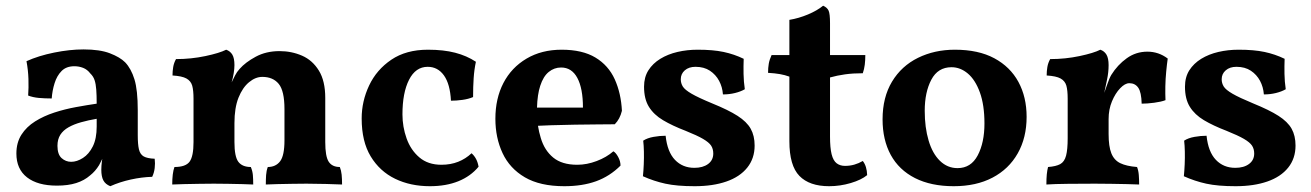

<svg xmlns="http://www.w3.org/2000/svg" viewBox="-20 -640 4569 669"><path d="M228 -76.2Q248 -76.2 269 -89.6Q290 -103 303.5 -130.1Q316.9 -157.2 316.9 -199.2V-226.1Q288.1 -221.2 262.7 -214.1Q237.3 -207 218.8 -196.5Q200.2 -186 190.2 -170.4Q180.2 -154.8 180.2 -131.8Q180.2 -102.1 194.6 -89.1Q209 -76.2 228 -76.2ZM336.4 -86.4Q331.1 -75.2 325.2 -64.5Q312 -43 293.9 -28.8Q273.9 -11.2 245.6 -2.2Q217.3 6.8 178.2 6.8Q111.3 6.8 74.2 -22Q37.1 -50.8 37.1 -105Q37.1 -143.1 54.7 -170.7Q72.3 -198.2 102.3 -217Q132.3 -235.8 169.2 -247.8Q206.1 -259.8 244.6 -266.8Q283.2 -273.9 316.9 -278.8Q316.9 -308.1 315.4 -327.6Q314 -347.2 309.6 -360.6Q305.2 -374 294.9 -383.8Q284.2 -397.9 269.5 -403.6Q254.9 -409.2 239.3 -409.2Q210.9 -409.2 194.6 -392.6Q178.2 -376 170.2 -350.1Q162.1 -324.2 160.2 -296.9Q136.2 -296.9 115.2 -298.8Q94.2 -300.8 78.1 -307.1Q80.1 -334 79.1 -365Q78.1 -396 72.3 -426.8Q114.3 -445.8 168.7 -456.8Q223.1 -467.8 271 -467.8Q328.1 -467.8 363 -454.3Q397.9 -440.9 416 -422.9Q437 -400.9 448.5 -363.5Q460 -326.2 460 -255.9V-168.9Q460 -137.2 464.1 -119.6Q468.3 -102.1 480.7 -95Q493.2 -87.9 519 -86.9Q521 -70.8 519 -54.4Q517.1 -38.1 510.3 -23.9Q474.1 -22.9 435.5 -14.4Q397 -5.9 364.3 8.8Q347.2 2 340.1 -11.5Q333 -24.9 333 -48.8Q333 -61 335 -77.6Q335.4 -82 336.4 -86.4Z M796.9 -413.1Q796.9 -400.9 794.4 -385.5Q792 -370.1 787.1 -353Q793 -365.2 799.1 -377.2Q805.2 -389.2 814.9 -399.9Q835 -422.9 871.1 -442.4Q907.2 -461.9 954.1 -461.9Q996.1 -461.9 1032.5 -446Q1068.8 -430.2 1091.1 -394Q1113.3 -357.9 1113.3 -298.8V-145Q1113.3 -95.2 1125.2 -76.7Q1137.2 -58.1 1164.1 -58.1Q1168.9 -45.9 1170.4 -31.5Q1171.9 -17.1 1171.9 2.9Q1149.9 2 1115.5 1Q1081.1 0 1047.9 0Q1025.9 0 998.5 0.5Q971.2 1 946 1.5Q920.9 2 906.2 2.9Q906.2 -15.1 907.2 -30Q908.2 -44.9 913.1 -58.1Q940.9 -58.1 956.1 -78.1Q971.2 -98.1 971.2 -150.9V-259.8Q971.2 -323.2 951.2 -347.7Q931.2 -372.1 894 -372.1Q870.1 -372.1 847.7 -353.5Q825.2 -335 811 -299.6Q796.9 -264.2 796.9 -210.9V-145Q796.9 -94.2 810.5 -76.2Q824.2 -58.1 854 -58.1Q859.9 -43.9 861.1 -30Q862.3 -16.1 862.3 2.9Q848.1 2 824.2 1.5Q800.3 1 774.7 0.5Q749 0 725.1 0Q703.1 0 675 0.5Q647 1 621.1 1.5Q595.2 2 580.1 2.9Q580.1 -16.1 582 -32Q584 -47.9 587.9 -58.1Q627 -58.1 640.6 -76.7Q654.3 -95.2 654.3 -145V-295.9Q654.3 -325.2 649.7 -341.6Q645 -357.9 629.6 -366.5Q614.3 -375 581.1 -377Q581.1 -392.1 583.5 -406.5Q585.9 -420.9 593.3 -434.1Q646 -434.1 695.6 -444.6Q745.1 -455.1 768.1 -466.8Q782.2 -461.9 789.6 -449.5Q796.9 -437 796.9 -413.1Z M1647.5 -59.1Q1620.1 -25.9 1577.1 -8.5Q1534.2 8.8 1478 8.8Q1410.2 8.8 1356.7 -17.1Q1303.2 -43 1271.7 -95Q1240.2 -147 1240.2 -227.1Q1240.2 -287.1 1266.1 -342Q1292 -397 1343.5 -431.9Q1395 -466.8 1471.2 -466.8Q1525.4 -466.8 1565.9 -456.3Q1606.4 -445.8 1638.2 -424.8Q1632.3 -397 1630.4 -367.4Q1628.4 -337.9 1628.4 -301.8Q1612.3 -294.9 1591.3 -292Q1570.3 -289.1 1551.3 -289.1Q1548.3 -347.2 1526.9 -377.2Q1505.4 -407.2 1470.2 -407.2Q1428.2 -407.2 1405.3 -362.1Q1382.3 -316.9 1382.3 -241.2Q1382.3 -198.2 1396.7 -157.7Q1411.1 -117.2 1441.2 -91.6Q1471.2 -65.9 1518.1 -65.9Q1550.3 -65.9 1576.7 -76.4Q1603 -86.9 1623 -106Q1632.3 -98.1 1638.7 -86.2Q1645 -74.2 1647.5 -59.1Z M1851.1 -265.1H2011.2Q2011.2 -332 1991.7 -368.4Q1972.2 -404.8 1935.1 -404.8Q1911.1 -404.8 1892.1 -389.4Q1873 -374 1862.3 -340.8Q1852.5 -311 1851.1 -265.1ZM1854.5 -201.7Q1857.9 -179.7 1864.3 -159.2Q1877 -116.2 1907.5 -91.1Q1938 -65.9 1991.2 -65.9Q2024.9 -65.9 2059.1 -78.9Q2093.3 -91.8 2117.2 -112.8Q2126 -107.9 2134 -93Q2142.1 -78.1 2142.1 -63Q2105 -25.9 2057.1 -8.5Q2009.3 8.8 1946.3 8.8Q1861.8 8.8 1808.8 -22.2Q1755.9 -53.2 1731 -106.7Q1706.1 -160.2 1706.1 -226.1Q1706.1 -296.9 1734.1 -350.8Q1762.2 -404.8 1814.7 -435.8Q1867.2 -466.8 1937 -466.8Q2009.3 -466.8 2054.7 -439.5Q2100.1 -412.1 2122.1 -363.5Q2144 -314.9 2147 -253.9Q2140.1 -225.1 2122.1 -207Q2097.2 -207 2061 -206.5Q2024.9 -206.1 1983.4 -205.6Q1941.9 -205.1 1899.4 -203.6Q1876.5 -202.6 1854.5 -201.7Z M2571.3 -435.1Q2570.3 -410.2 2570.8 -382.6Q2571.3 -355 2575.2 -329.1Q2561 -320.8 2541 -315.9Q2521 -311 2499 -311Q2497.1 -336.9 2485.6 -358.4Q2474.1 -379.9 2453.6 -393.6Q2433.1 -407.2 2403.3 -407.2Q2380.4 -407.2 2366.2 -395Q2352.1 -382.8 2352.1 -363.8Q2352.1 -350.1 2359.1 -338.6Q2366.2 -327.1 2389.6 -313.5Q2413.1 -299.8 2461.4 -279.8Q2518.1 -256.8 2550 -236.3Q2582 -215.8 2595.7 -191.4Q2609.4 -167 2609.4 -132.8Q2609.4 -87.9 2583.7 -55.9Q2558.1 -23.9 2511.2 -7.6Q2464.4 8.8 2400.4 8.8Q2338.4 8.8 2298.3 0Q2258.3 -8.8 2220.2 -25.9Q2222.2 -44.9 2223.1 -67.4Q2224.1 -89.8 2223.6 -111.8Q2223.1 -133.8 2221.2 -149.9Q2235.4 -159.2 2257.3 -163.1Q2279.3 -167 2299.3 -167Q2305.2 -110.8 2331.8 -83Q2358.4 -55.2 2399.4 -55.2Q2429.2 -55.2 2447.3 -68.6Q2465.3 -82 2465.3 -105Q2465.3 -121.1 2457.8 -132.6Q2450.2 -144 2429.7 -156Q2409.2 -168 2369.1 -184.1Q2322.3 -202.1 2290.3 -221.2Q2258.3 -240.2 2241.2 -267.6Q2224.1 -294.9 2224.1 -337.9Q2224.1 -371.1 2239.3 -395Q2254.4 -418.9 2280.8 -435.1Q2307.1 -451.2 2340.6 -459Q2374 -466.8 2411.1 -466.8Q2464.4 -466.8 2501.2 -459Q2538.1 -451.2 2571.3 -435.1Z M2869.1 8.8Q2800.3 8.8 2765.4 -27.1Q2730.5 -63 2730.5 -147.9V-373Q2714.4 -378.9 2697.3 -381.8Q2680.2 -384.8 2656.2 -386.2Q2656.2 -403.8 2658.7 -418Q2661.1 -432.1 2668.5 -448.2H2730.5V-570.8Q2763.2 -576.2 2795.2 -589.6Q2827.1 -603 2848.1 -620.1Q2862.3 -613.8 2867.2 -602.8Q2872.1 -591.8 2872.1 -559.1V-448.2H2995.1Q2995.1 -430.2 2993.2 -414.6Q2991.2 -398.9 2986.3 -384.8Q2952.1 -384.8 2924.3 -380.9Q2896.5 -377 2872.1 -370.1V-164.1Q2872.1 -125 2877.7 -102.5Q2883.3 -80.1 2895.3 -71Q2907.2 -62 2924.3 -62Q2941.4 -62 2956.8 -66.4Q2972.2 -70.8 2986.3 -79.1Q3000.5 -61 3001.5 -29.8Q2981.4 -13.2 2944.3 -2.2Q2907.2 8.8 2869.1 8.8Z M3316.4 -54.2Q3363.3 -54.2 3386.7 -98.6Q3410.2 -143.1 3410.2 -210Q3410.2 -273.9 3394.3 -317.9Q3378.4 -361.8 3352.3 -383.8Q3326.2 -405.8 3295.4 -405.8Q3248 -405.8 3225.1 -362.3Q3202.1 -318.8 3202.1 -253.9Q3202.1 -195.8 3215.6 -150.4Q3229 -105 3255.1 -79.6Q3281.2 -54.2 3316.4 -54.2ZM3303.2 8.8Q3224.1 8.8 3168.2 -19.5Q3112.3 -47.9 3083.7 -100.3Q3055.2 -152.8 3055.2 -224.1Q3055.2 -300.8 3088.1 -355.5Q3121.1 -410.2 3178.7 -438.5Q3236.3 -466.8 3307.1 -466.8Q3389.2 -466.8 3444.6 -437Q3500 -407.2 3528.6 -354.5Q3557.1 -301.8 3557.1 -232.9Q3557.1 -160.2 3526.1 -105.5Q3495.1 -50.8 3438.2 -21Q3381.3 8.8 3303.2 8.8Z M3700.2 -295.9Q3700.2 -325.2 3695.6 -341.6Q3690.9 -357.9 3675.5 -366.5Q3660.2 -375 3627 -377Q3627 -392.1 3629.4 -406.5Q3631.8 -420.9 3639.2 -434.1Q3691.9 -434.1 3741.5 -444.6Q3791 -455.1 3814 -466.8Q3828.1 -461.9 3835.4 -449.5Q3842.8 -437 3842.8 -413.1Q3842.8 -388.2 3837.4 -362.8Q3833 -342.3 3827.6 -316.4Q3832.5 -330.1 3837.4 -344.2Q3845.2 -367.2 3852.1 -378.9Q3874 -414.1 3906 -437Q3938 -460 3978 -460Q4017.1 -460 4048.8 -436Q4045.9 -416 4043.5 -390.6Q4041 -365.2 4040.5 -339.1Q4040 -313 4041 -291Q4025.9 -285.2 4001.5 -282Q3977.1 -278.8 3958 -278.8Q3957 -318.8 3946 -334.5Q3935.1 -350.1 3915 -350.1Q3899.9 -350.1 3883.1 -332.5Q3866.2 -314.9 3854.5 -286.9Q3842.8 -258.8 3842.8 -225.1V-172.9Q3842.8 -129.9 3852.3 -106Q3861.8 -82 3883.3 -71.5Q3904.8 -61 3941.9 -58.1Q3946.8 -45.9 3948 -30Q3949.2 -14.2 3949.2 2.9Q3932.1 2 3906.5 1.5Q3880.9 1 3851.8 0.5Q3822.8 0 3794.9 0Q3750 0 3701.9 0.5Q3653.8 1 3626 2.9Q3626 -18.1 3627.4 -32.5Q3628.9 -46.9 3631.8 -58.1Q3659.2 -60.1 3674.1 -68.1Q3689 -76.2 3694.6 -97.7Q3700.2 -119.1 3700.2 -158.2Z M4456.1 -435.1Q4455.1 -410.2 4455.6 -382.6Q4456.1 -355 4460 -329.1Q4445.8 -320.8 4425.8 -315.9Q4405.8 -311 4383.8 -311Q4381.8 -336.9 4370.4 -358.4Q4358.9 -379.9 4338.4 -393.6Q4317.9 -407.2 4288.1 -407.2Q4265.1 -407.2 4251 -395Q4236.8 -382.8 4236.8 -363.8Q4236.8 -350.1 4243.9 -338.6Q4251 -327.1 4274.4 -313.5Q4297.9 -299.8 4346.2 -279.8Q4402.8 -256.8 4434.8 -236.3Q4466.8 -215.8 4480.5 -191.4Q4494.1 -167 4494.1 -132.8Q4494.1 -87.9 4468.5 -55.9Q4442.9 -23.9 4396 -7.6Q4349.1 8.8 4285.2 8.8Q4223.1 8.8 4183.1 0Q4143.1 -8.8 4105 -25.9Q4106.9 -44.9 4107.9 -67.4Q4108.9 -89.8 4108.4 -111.8Q4107.9 -133.8 4106 -149.9Q4120.1 -159.2 4142.1 -163.1Q4164.1 -167 4184.1 -167Q4189.9 -110.8 4216.6 -83Q4243.2 -55.2 4284.2 -55.2Q4314 -55.2 4332 -68.6Q4350.1 -82 4350.1 -105Q4350.1 -121.1 4342.5 -132.6Q4335 -144 4314.5 -156Q4293.9 -168 4253.9 -184.1Q4207 -202.1 4175 -221.2Q4143.1 -240.2 4126 -267.6Q4108.9 -294.9 4108.9 -337.9Q4108.9 -371.1 4124 -395Q4139.2 -418.9 4165.5 -435.1Q4191.9 -451.2 4225.3 -459Q4258.8 -466.8 4295.9 -466.8Q4349.1 -466.8 4386 -459Q4422.9 -451.2 4456.1 -435.1Z"/></svg>

Font: Abu Sayed
Style: Regular
Weight: 400
Designer: Jayed Ahsan Saad
Foundry: Codepotro
Version: Codepotro Abu Sayed;Version 0.800